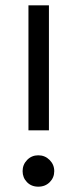

<svg xmlns="http://www.w3.org/2000/svg" viewBox="-20 -694 291 722"><path d="M124 -110Q149 -110 166.5 -92.5Q184 -75 184 -50.5Q184 -26 167 -9Q150 8 124 8Q98 8 81.5 -9Q65 -26 65 -50.5Q65 -75 82 -92.5Q99 -110 124 -110ZM164 -204H87V-674H164Z"/></svg>

Font: Hind Mysuru
Style: Regular
Weight: 400
Designer: Manushi Parikh, Hitesh Malaviya
Foundry: Indian Type Foundry
Version: Version 0.703;PS 1.0;hotconv 1.0.86;makeotf.lib2.5.63406